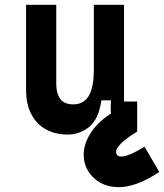

<svg xmlns="http://www.w3.org/2000/svg" viewBox="-20 -550 685 802"><path d="M89 -174V-530H215V-199.2Q215 -159.6 231.8 -136.8Q248.6 -114 286.4 -114Q313.2 -114 332.4 -128.2Q351.6 -142.4 361.8 -174.9Q372 -207.4 372 -260.8V-530H498V-126H553V0H529Q477.6 0 458.9 -30.5Q440.2 -61 442.6 -108L443.6 -131H403.6Q392 -52.6 353 -20.3Q314 12 261 12Q212.2 12 173.3 -8.8Q134.4 -29.6 111.7 -71.3Q89 -113 89 -174ZM352 170.2Q328 135.6 329.7 90.8Q331.4 46 362.5 0.1Q393.6 -45.8 454 -82.4L553 0Q521.2 18.6 499.4 36.8Q477.6 55 469.3 70.4Q461 85.8 468.6 96.8Q473.6 104.4 488.5 103.8Q503.4 103.2 527.1 93.1Q550.8 83 583.8 62.8L645.4 168.4Q543.4 235.6 467.7 231.7Q392 227.8 352 170.2Z"/></svg>

Font: Fliege Mono Thin
Style: Regular
Weight: 100
Version: Version 0.020;Glyphs 3.3 (3306)